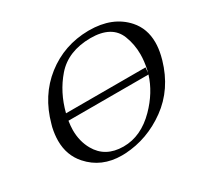

<svg xmlns="http://www.w3.org/2000/svg" viewBox="-151 -900 1163 1113"><g transform="rotate(-30 431.0 -344.0)"><path d="M557.6 -706.1H562.5Q720.2 -706.1 806.2 -609.4Q862.3 -545.9 862.3 -454.1Q862.3 -415 852.1 -371.1Q849.1 -357.9 845.2 -344.2Q796.9 -176.8 668.9 -84Q541 8.8 389.6 17.1Q378.4 17.6 367.2 17.6Q231.4 17.6 148.4 -76.2Q88.4 -143.6 88.4 -240.2Q88.4 -280.8 98.6 -326.7Q100.6 -335.4 103.5 -344.2Q148.4 -510.7 272 -607.4Q396 -704.1 557.6 -706.1ZM547.9 -663.1Q397.9 -662.1 316.4 -568.4Q239.3 -479.5 208 -356.4H740.2Q738.8 -339.4 736.8 -321.8Q739.3 -330.6 741.7 -339.8L742.2 -342.8Q752.9 -392.1 752.9 -437.5Q752.9 -504.4 729.5 -563.5Q690.4 -663.1 547.9 -663.1ZM198.7 -312Q193.8 -280.3 193.4 -251.5Q193.4 -176.3 227.1 -117.2Q280.3 -23.4 399.9 -22.5H402.3Q519 -22.5 617.2 -122.1Q702.6 -209 734.4 -312Z"/></g></svg>

Font: Caudex
Style: Italic
Weight: 400
Italic angle: -13°
Version: Version 1.04